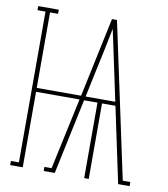

<svg xmlns="http://www.w3.org/2000/svg" viewBox="-82 -805 765 874"><g transform="rotate(10 300.0 -367.5)"><path d="M24 0V-19H61V-716H24V-735H119V-716H82V-367H287L365 -735H388L541 -19H576V0H523L449 -349H387V0H366V-349H304L230 0H179V-19H212L283 -349H82V0ZM445 -367 419 -490Q408 -540 397.5 -590.5Q387 -641 376 -692Q366 -641 355.5 -590.5Q345 -540 334 -490L308 -367Z"/></g></svg>

Font: Iosevka HT Thin Extended
Style: Regular
Weight: 100
Width: 7
Monospace: yes
Designer: Belleve Invis
Foundry: Belleve Invis
Version: Version 32.3.0; ttfautohint (v1.8.4)